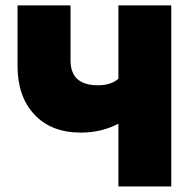

<svg xmlns="http://www.w3.org/2000/svg" viewBox="-20 -670 680 690"><path d="M233.5 -453Q233.5 -363.5 332 -363.5Q357 -363.5 375.5 -370Q394 -376.5 405.5 -387V-650.5H595.5V0H405.5V-225.5Q345 -193.5 270 -193.5Q164.5 -193.5 103.8 -258.2Q43 -323 43 -433V-650.5H233.5Z"/></svg>

Font: Overused Grotesk Black
Style: Regular
Weight: 900
Version: Version 0.004